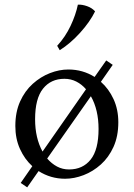

<svg xmlns="http://www.w3.org/2000/svg" viewBox="-20 -754 575 826"><path d="M274 -455Q336 -455 387 -423L437 -494L465 -475L414 -402Q448 -372 468.5 -327.5Q489 -283 489 -228Q489 -168 468.5 -122.5Q448 -77 414 -46.5Q380 -16 339.5 -0.5Q299 15 260 15Q198 15 146 -18L97 52L69 33L119 -39Q86 -69 66 -113Q46 -157 46 -212Q46 -272 66.5 -317.5Q87 -363 121 -393.5Q155 -424 195 -439.5Q235 -455 274 -455ZM131 -241Q131 -160 163 -102L350 -370Q332 -391 308.5 -403Q285 -415 257 -415Q199 -415 165 -372.5Q131 -330 131 -241ZM277 -25Q336 -25 370 -67.5Q404 -110 404 -199Q404 -282 371 -340L183 -72Q202 -50 225.5 -37.5Q249 -25 277 -25ZM315 -734Q333 -735 354.5 -727.5Q376 -720 389 -705Q367 -660 325 -613.5Q283 -567 237 -538L226 -557Q261 -595 283.5 -642.5Q306 -690 315 -734Z"/></svg>

Font: Bona Nova SC
Style: Regular
Weight: 400
Designer: Mateusz Machalski
Foundry: Capitalics
Version: Version 4.001; ttfautohint (v1.8.4.7-5d5b)